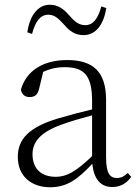

<svg xmlns="http://www.w3.org/2000/svg" viewBox="-20 -775 586 809"><path d="M95 -639 115 -632C129 -684 149 -713 184 -713C214 -713 231 -691 253 -668C272 -646 295 -627 332 -627C385 -627 417 -673 428 -741L407 -748C393 -697 373 -669 339 -669C310 -669 292 -687 270 -712C250 -735 226 -755 190 -755C138 -755 105 -707 95 -639ZM453 13C485 13 513 -1 533 -30L518 -46C502 -31 490 -25 473 -25C443 -25 427 -44 427 -113V-354C427 -473 372 -522 263 -522C161 -522 90 -476 68 -397C72 -377 85 -366 105 -366C126 -366 139 -375 145 -402L162 -472C192 -486 221 -492 250 -492C330 -492 368 -463 368 -350V-314C322 -303 272 -290 225 -276C101 -239 55 -188 55 -114C55 -31 114 14 191 14C262 14 307 -19 369 -85C375 -23 402 13 453 13ZM368 -117C299 -51 260 -30 215 -30C156 -30 117 -62 117 -125C117 -175 148 -217 237 -249C277 -264 323 -277 368 -289Z"/></svg>

Font: Noto Serif CJK HK ExtraLight
Style: Regular
Weight: 200
Designer: Ryoko NISHIZUKA 西塚涼子 (kana & ideographs); Frank Grießhammer (Latin, Greek & Cyrillic); Wenlong ZHANG 张文龙 (bopomofo); San
Foundry: Adobe
Version: Version 2.001;hotconv 1.1.0;makeotfexe 2.6.0